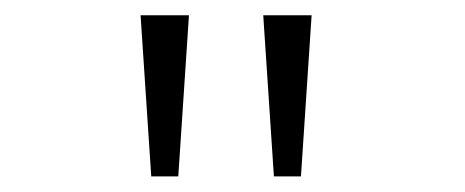

<svg xmlns="http://www.w3.org/2000/svg" viewBox="-20 -777 610 252"><path d="M164.5 -757H228L214 -545.5H178.5ZM325.5 -757H389L375 -545.5H339.5Z"/></svg>

Font: League Mono Narrow UltraLight
Style: Regular
Weight: 200
Width: 3
Designer: Tyler Finck
Foundry: The League of Moveable Type / Tyler Finck
Version: Version 2.210